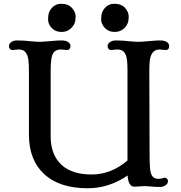

<svg xmlns="http://www.w3.org/2000/svg" viewBox="-20 -983 955 1014"><path d="M27.3 0ZM689 2.9Q658.2 2.9 653.8 -56.2Q555.7 11.2 443.4 11.2Q293.5 11.2 212.9 -64Q132.8 -138.2 132.8 -272V-607.9Q132.8 -670.9 124.5 -689.9Q116.2 -709 105.5 -715.3Q94.7 -721.7 77.6 -721.7L45.9 -718.8Q37.1 -718.8 32.2 -725.3Q27.3 -731.9 27.3 -737.8Q27.3 -743.7 29.5 -748.8Q31.7 -753.9 37.1 -758.8Q48.8 -769.5 70.6 -769.5Q92.3 -769.5 107.4 -768.3Q122.6 -767.1 135.7 -765.6L162.1 -763.7Q174.8 -762.2 189.9 -762.2Q205.1 -762.2 217.8 -763.7L243.7 -765.6Q283.2 -769.5 301.8 -769.5Q320.3 -769.5 329.1 -766.4Q337.9 -763.2 342.8 -758.8Q352.5 -750 352.5 -741Q352.5 -731.9 347.7 -725.3Q342.8 -718.8 334.5 -718.8L302.2 -721.7Q268.6 -721.7 257.3 -695.3Q247.6 -672.4 247.6 -607.9V-262.7Q247.6 -164.6 306.2 -111.3Q361.3 -61.5 464.1 -61.5Q566.9 -61.5 653.3 -135.3V-607.9Q653.3 -671.4 645.3 -690.2Q637.2 -709 626.5 -715.3Q615.7 -721.7 598.6 -721.7L566.9 -718.8Q558.1 -718.8 553.2 -725.3Q548.3 -731.9 548.3 -737.8Q548.3 -743.7 550.5 -748.8Q552.7 -753.9 558.1 -758.8Q570.8 -769.5 592.3 -769.5Q613.8 -769.5 628.9 -768.3Q644 -767.1 657.2 -765.6L683.1 -763.7Q695.8 -762.2 711.2 -762.2Q726.6 -762.2 739.3 -763.7L765.1 -765.6Q804.7 -769.5 823 -769.5Q841.3 -769.5 850.1 -766.4Q858.9 -763.2 864.3 -758.8Q873.5 -750 873.5 -740.7Q873.5 -718.8 855.5 -718.8L823.2 -721.7Q776.4 -721.7 770.5 -657.2Q768.6 -636.2 768.6 -607.9L770 -173.3Q770 -88.9 776.4 -69.8Q782.7 -50.8 792.7 -44.7Q802.7 -38.6 816.7 -38.6Q830.6 -38.6 837.6 -41.5Q844.7 -44.4 850.8 -44.4Q856.9 -44.4 862.1 -38.8Q867.2 -33.2 867.2 -27.8Q867.2 -22.5 865 -16.8Q862.8 -11.2 857.4 -6.8Q843.8 4.4 826.9 4.4Q810.1 4.4 799.8 3.9L778.3 2Q767.6 1.5 758.1 0.7Q748.5 0 742.7 0ZM531.2 -837.9Q514.2 -858.4 514.2 -881.3Q514.2 -904.3 519.5 -918Q524.9 -931.6 534.2 -941.4Q554.7 -962.9 580.3 -962.9Q606 -962.9 619.6 -956.5Q633.3 -950.2 642.1 -939.5Q659.7 -918 659.7 -895.8Q659.7 -873.5 654.5 -860.6Q649.4 -847.7 639.9 -837.4Q630.4 -827.1 616.9 -820.8Q603.5 -814.5 585.4 -814.5Q567.4 -814.5 553.7 -821Q540 -827.6 531.2 -837.9ZM250.5 -837.9Q233.9 -857.9 233.9 -881.1Q233.9 -904.3 239.3 -918Q244.6 -931.6 253.9 -941.4Q274.4 -962.9 299.8 -962.9Q325.2 -962.9 338.9 -956.5Q352.5 -950.2 361.3 -939.5Q379.4 -918.5 379.4 -896Q379.4 -873.5 374 -860.6Q368.7 -847.7 359.1 -837.4Q349.6 -827.1 336.2 -820.8Q322.8 -814.5 304.7 -814.5Q286.6 -814.5 272.9 -821Q259.3 -827.6 250.5 -837.9Z"/></svg>

Font: Stoke
Style: Regular
Weight: 400
Designer: Nicole Fally
Foundry: Nicole Fally
Version: Version 1.002